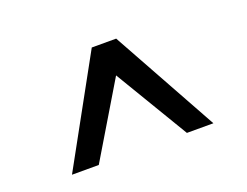

<svg xmlns="http://www.w3.org/2000/svg" viewBox="-67 -837 779 606"><g transform="rotate(-20 322.5 -534.0)"><path d="M85 -356 281 -712H363L560 -356H471L323 -603L175 -356Z"/></g></svg>

Font: Undotted
Style: Regular
Weight: 400
Designer: Delve Withrington, Dave Bailey, Thomas Jockin
Foundry: Delve Fonts LLC
Version: Version 4.000